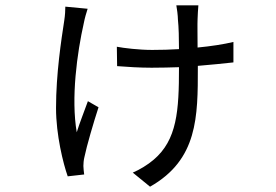

<svg xmlns="http://www.w3.org/2000/svg" viewBox="-20 -618 1040 723"><path d="M226 -593C226 -580 225 -560 222 -541C211 -469 191 -341 191 -211C191 -110 218 -2 235 46L297 39C296 31 294 16 294 7C294 -1 295 -16 298 -27C306 -67 333 -159 351 -214L311 -237C297 -198 279 -153 269 -120C247 -248 270 -418 296 -533C299 -549 305 -570 310 -585ZM859 -460C821 -451 775 -444 724 -439C724 -482 723 -528 724 -546C725 -562 725 -580 727 -598H644C646 -589 650 -558 650 -544C653 -516 654 -474 654 -433C621 -431 587 -430 553 -430C503 -430 446 -437 420 -442L421 -369C459 -366 506 -363 551 -363C588 -363 622 -364 654 -365V-364C654 -201 647 -91 558 -16C537 2 506 21 480 32L545 85C725 -17 725 -178 725 -364V-370C776 -374 820 -379 859 -383Z"/></svg>

Font: Noto Sans Mono CJK SC Regular
Style: Regular
Weight: 400
Designer: Ryoko NISHIZUKA (kana & ideographs); Paul D. Hunt (Latin, Greek & Cyrillic); Wenlong ZHANG (bopomofo); Sandoll Communica
Foundry: Adobe Systems Incorporated
Version: Version 1.005;PS 1.005;hotconv 1.0.96;makeotf.lib2.5.65012